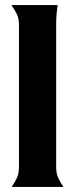

<svg xmlns="http://www.w3.org/2000/svg" viewBox="-20 -739 296 759"><path d="M202 -80Q202 -54 209.5 -37Q217 -20 231 0H26Q40 -20 47.5 -37Q55 -54 55 -80V-639Q55 -666 47 -682.5Q39 -699 25 -719H208Q205 -699 203.5 -681.5Q202 -664 202 -637Z"/></svg>

Font: LT Museum
Style: Bold
Weight: 700
Designer: Daniel Lyons
Foundry: LyonsType
Version: Version 1.010